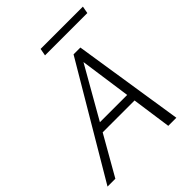

<svg xmlns="http://www.w3.org/2000/svg" viewBox="-222 -942 1075 1075"><g transform="rotate(-45 315.0 -405.0)"><path d="M483 0 395 -622H419L64 0H2L391 -658H445L547 0ZM163 -234 191 -285H467L482 -234ZM274 -767 282 -810H617L609 -767Z"/></g></svg>

Font: Ysabeau Infant Light
Style: Italic
Weight: 300
Italic angle: -12°
Designer: Christian Thalmann (Catharsis Fonts)
Version: Version 2.001;gftools[0.9.30]; featfreeze: ss01,ss02,lnum